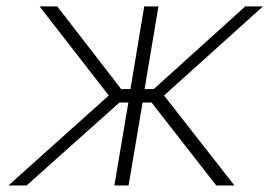

<svg xmlns="http://www.w3.org/2000/svg" viewBox="-20 -565 826 585"><path d="M5.7 0 311.4 -274.1 100.5 -545.5H154.5L349.1 -293.7H377.5L419.4 -545.5H462.7L420.5 -293.7H448.5L727.3 -545.5H781.2L479.8 -274.1L694.2 0H638.8L441.8 -252.5H414.4L371.8 0H328.5L371.1 -252.5H343.8L61.1 0Z"/></svg>

Font: Inter UI Extra Light
Style: Italic
Weight: 200
Italic angle: -9.39999°
Designer: Rasmus Andersson
Foundry: rsms
Version: 3.2;8d6f07862